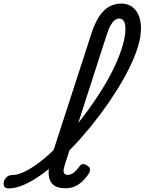

<svg xmlns="http://www.w3.org/2000/svg" viewBox="-196 -1039 810 1076"><path d="M-147 17Q-166 17 -172 5.5Q-178 -6 -174.5 -20.5Q-171 -35 -158.5 -46.5Q-146 -58 -128 -58Q-97 -58 -57 -77.5Q-17 -97 28.5 -132Q74 -167 121 -214Q168 -261 215 -316.5Q262 -372 305 -432Q348 -492 385 -553Q422 -614 449 -672.5Q476 -731 491.5 -784Q507 -837 507 -879Q507 -894 520 -901.5Q533 -909 550.5 -909Q568 -909 581 -901.5Q594 -894 594 -879Q594 -834 577 -777.5Q560 -721 528.5 -657.5Q497 -594 455 -527.5Q413 -461 363.5 -395Q314 -329 260 -268Q206 -207 151 -155.5Q96 -104 42.5 -65Q-11 -26 -59.5 -4.5Q-108 17 -147 17ZM172 16Q129 16 107.5 0.5Q86 -15 80 -41Q74 -67 78.5 -99Q83 -131 93 -163L316 -850Q345 -939 386 -979Q427 -1019 485 -1019Q519 -1019 543.5 -1001.5Q568 -984 581 -953Q594 -922 594 -879Q594 -860 581 -851Q568 -842 550.5 -842Q533 -842 520 -851Q507 -860 507 -879Q507 -897 503 -909.5Q499 -922 491.5 -928.5Q484 -935 470 -935Q459 -935 447 -926Q435 -917 423.5 -896.5Q412 -876 400 -838L167 -115Q163 -102 161 -89Q159 -76 164 -67.5Q169 -59 183 -59Q197 -59 209 -66Q221 -73 231.5 -84.5Q242 -96 250 -107Q255 -116 265.5 -119Q276 -122 291 -112Q308 -102 308.5 -91.5Q309 -81 304 -70Q294 -53 275.5 -32.5Q257 -12 231 2Q205 16 172 16Z"/></svg>

Font: Playwrite MX
Style: Regular
Weight: 400
Designer: Veronika Burian, José Scaglione
Foundry: TypeTogether
Version: Version 1.002